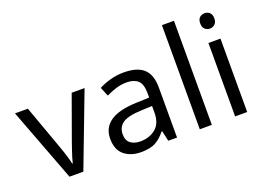

<svg xmlns="http://www.w3.org/2000/svg" viewBox="-110 -1033 1804 1317"><g transform="rotate(-20 792.5 -375.0)"><path d="M203 0 0 -536H94L208 -220Q216 -198 225 -171Q234 -144 241 -119.5Q248 -95 251 -78H255Q259 -95 266.5 -120Q274 -145 283.5 -172Q293 -199 300 -220L414 -536H508L304 0Z M796 -545Q894 -545 941 -502Q988 -459 988 -365V0H924L907 -76H903Q868 -32 829.5 -11Q791 10 723 10Q650 10 602 -28.5Q554 -67 554 -149Q554 -229 617 -272.5Q680 -316 811 -320L902 -323V-355Q902 -422 873 -448Q844 -474 791 -474Q749 -474 711 -461.5Q673 -449 640 -433L613 -499Q648 -518 696 -531.5Q744 -545 796 -545ZM822 -259Q722 -255 683.5 -227Q645 -199 645 -148Q645 -103 672.5 -82Q700 -61 743 -61Q811 -61 856 -98.5Q901 -136 901 -214V-262Z M1242 0H1154V-760H1242Z M1457 -737Q1477 -737 1492.5 -723.5Q1508 -710 1508 -681Q1508 -653 1492.5 -639Q1477 -625 1457 -625Q1435 -625 1420 -639Q1405 -653 1405 -681Q1405 -710 1420 -723.5Q1435 -737 1457 -737ZM1500 -536V0H1412V-536Z"/></g></svg>

Font: Noto Sans Tifinagh APT
Style: Regular
Weight: 400
Designer: JamraPatel
Foundry: JamraPatel LLC
Version: Version 2.006; ttfautohint (v1.8.4.7-5d5b)